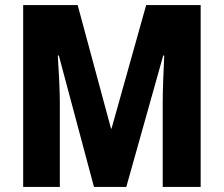

<svg xmlns="http://www.w3.org/2000/svg" viewBox="-20 -734 878 754"><path d="M349 0 211 -516H207Q210 -473 212.5 -418.5Q215 -364 215 -326V0H71V-714H285L416 -229H418L554 -714H768V0H619V-329Q619 -369 621 -421.5Q623 -474 625 -516H621L476 0Z"/></svg>

Font: Noto Sans Tamil Condensed ExtraBold
Style: Regular
Weight: 800
Width: 3
Designer: Jelle Bosma - Monotype Design Team
Foundry: Monotype Imaging Inc.
Version: Version 2.004; ttfautohint (v1.8.4.7-5d5b)